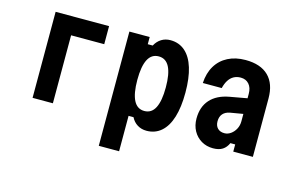

<svg xmlns="http://www.w3.org/2000/svg" viewBox="-101 -871 2002 1315"><g transform="rotate(15 900.0 -214.0)"><path d="M152 0V-610H531V-482H296V0Z M675 200V-610H819V-559H854Q871 -591 899 -608.5Q927 -626 963 -626Q1024 -626 1067 -588.5Q1110 -551 1132 -479.5Q1154 -408 1154 -305Q1154 -202 1132 -130.5Q1110 -59 1067 -21.5Q1024 16 963 16Q927 16 898.5 -1.5Q870 -19 854 -51H819V200ZM914 -111Q965 -111 990 -160Q1015 -209 1015 -305Q1015 -401 990 -449.5Q965 -498 914 -498Q863 -498 838 -449.5Q813 -401 813 -305Q813 -209 838 -160Q863 -111 914 -111Z M1585 -380V-269L1485 -252Q1452 -246 1434.5 -226Q1417 -206 1417 -173Q1417 -142 1434.5 -124Q1452 -106 1483 -106Q1507 -106 1528 -121Q1549 -136 1562 -160.5Q1575 -185 1575 -215V-410Q1575 -453 1553 -478Q1531 -503 1494 -503Q1466 -503 1444.5 -491Q1423 -479 1408.5 -456Q1394 -433 1386 -400H1252Q1256 -471 1286.5 -522Q1317 -573 1370.5 -600.5Q1424 -628 1495 -628Q1602 -628 1658 -573Q1714 -518 1714 -414V0H1575V-51H1541Q1527 -19 1501.5 -2.5Q1476 14 1434 14Q1388 14 1351.5 -7.5Q1315 -29 1294 -67Q1273 -105 1273 -154Q1273 -237 1319 -288.5Q1365 -340 1452 -356Z"/></g></svg>

Font: Martian Mono Condensed SemiBold
Style: Regular
Weight: 600
Width: 3
Designer: Roman Shamin
Foundry: Evil Martians
Version: Version 1.000